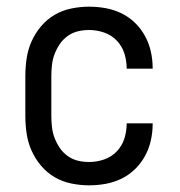

<svg xmlns="http://www.w3.org/2000/svg" viewBox="-20 -548 540 576"><path d="M247 8Q221 8 194 2.5Q167 -3 144 -16.5Q121 -30 103.5 -50.5Q86 -71 75 -95.5Q64 -120 60 -146.5Q56 -173 56 -200V-320Q56 -347 60 -373.5Q64 -400 75 -424.5Q86 -449 103.5 -469.5Q121 -490 144 -503.5Q167 -517 194 -522.5Q221 -528 247 -528Q272 -528 297 -523.5Q322 -519 344.5 -508Q367 -497 385 -479.5Q403 -462 415 -440Q427 -418 432.5 -393.5Q438 -369 438 -344V-342H360V-343Q360 -366 353 -388Q346 -410 330 -426.5Q314 -443 292 -450.5Q270 -458 247 -458Q230 -458 213.5 -454Q197 -450 183 -440Q169 -430 159.5 -416Q150 -402 144 -386.5Q138 -371 136 -354Q134 -337 134 -320V-200Q134 -183 136 -166Q138 -149 144 -133.5Q150 -118 159.5 -104Q169 -90 183 -80Q197 -70 213.5 -66Q230 -62 247 -62Q270 -62 292 -69.5Q314 -77 330 -93.5Q346 -110 353 -132Q360 -154 360 -177V-178H438V-176Q438 -151 432.5 -126.5Q427 -102 415 -80Q403 -58 385 -40.5Q367 -23 344.5 -12Q322 -1 297 3.5Q272 8 247 8Z"/></svg>

Font: Iosevka Algr
Style: Regular
Weight: 400
Monospace: yes
Designer: Belleve Invis
Foundry: Belleve Invis
Version: Version 26.0.2; ttfautohint (v1.8.3)